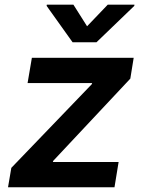

<svg xmlns="http://www.w3.org/2000/svg" viewBox="-20 -789 603 809"><path d="M13.8 0H462.4L479.8 -106.5H202.8L204.2 -111.2L529.1 -457.7L543.3 -545.5H114.3L96.2 -438.9H368.3L366.8 -434.3L27.7 -81.7ZM176.5 -764.2 285.9 -610.8H386.4L545.8 -764.2L546.5 -769.2H433.9L346.9 -678.3L289.4 -769.2H177.2Z"/></svg>

Font: Margiela Sans Semi Bold
Style: Italic
Weight: 600
Italic angle: -9.39999°
Designer: Stefan Endress, Andreas Faust
Version: Version 1.100;FEAKit 1.0